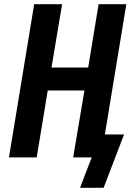

<svg xmlns="http://www.w3.org/2000/svg" viewBox="-20 -755 640 921"><path d="M477 146H364L411 23L420 0H331L385 -321H209L156 0H23L144 -735H278L227 -431H403L453 -735H586L483 -110H575Z"/></svg>

Font: Iosevka Curly XBdExObl
Style: Regular
Weight: 800
Width: 7
Italic angle: -9°
Monospace: yes
Designer: Belleve Invis
Foundry: Belleve Invis
Version: Version 11.1.0; ttfautohint (v1.8.3)